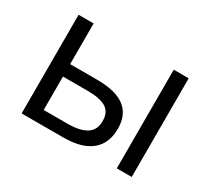

<svg xmlns="http://www.w3.org/2000/svg" viewBox="-110 -718 987 902"><g transform="rotate(30 384.0 -267.5)"><path d="M85.4 0V-535.2H167V-314.5H313.5Q381.8 -314.5 426 -297.4Q470.2 -280.3 491.7 -246.6Q513.2 -212.9 513.2 -163.1Q513.2 -113.3 491.9 -76.7Q470.7 -40 425.5 -20Q380.4 0 308.1 0ZM167 -65.9H300.3Q360.8 -65.9 397 -87.4Q433.1 -108.9 433.1 -159.2Q433.1 -208.5 399.4 -227.8Q365.7 -247.1 302.7 -247.1H167ZM601.6 0V-535.2H682.6V0Z"/></g></svg>

Font: Wonky
Style: Regular
Weight: 400
Designer: Monotype Design Team
Foundry: Monotype Imaging Inc.
Version: Version 3.000